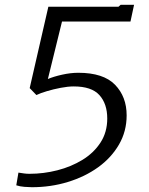

<svg xmlns="http://www.w3.org/2000/svg" viewBox="-20 -775 624 802"><path d="M113 7Q101 7 82 5.5Q63 4 48 -1L57 -54Q70 -52 80.5 -50.5Q91 -49 103 -49Q162.5 -49 220 -63.8Q277.5 -78.5 324.8 -107.5Q372 -136.5 400 -179.8Q428 -223 428 -280Q428 -341.5 395.2 -377.8Q362.5 -414 288 -414Q264 -414 233.8 -408.2Q203.5 -402.5 176 -394.2Q148.5 -386 132 -378L104 -407L182 -747H475L484 -755H540L525 -685H239L180 -445Q203.5 -455 239.2 -463Q275 -471 307 -471Q412 -471 460.5 -421Q509 -371 509 -293Q509 -226.5 477 -171.2Q445 -116 389.8 -76.2Q334.5 -36.5 263.2 -14.8Q192 7 113 7Z"/></svg>

Font: Merriweather Sans Light
Style: Italic
Weight: 300
Italic angle: -7.5°
Designer: Eben Sorkin
Foundry: Eben Sorkin
Version: Version 2.001; ttfautohint (v1.8.3)